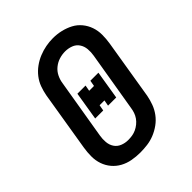

<svg xmlns="http://www.w3.org/2000/svg" viewBox="-207 -876 1014 1014"><g transform="rotate(-45 300.0 -369.0)"><path d="M255 8Q224 8 194 2.5Q164 -3 138.5 -17Q113 -31 94.5 -53Q76 -75 66.5 -102.5Q57 -130 57 -160.5Q57 -191 62 -222L117 -557Q122 -584 131.5 -610Q141 -636 158.5 -658.5Q176 -681 199.5 -698Q223 -715 249 -725.5Q275 -736 301.5 -741Q328 -746 355 -746Q386 -746 415.5 -739Q445 -732 470.5 -718.5Q496 -705 514.5 -682.5Q533 -660 542.5 -632.5Q552 -605 552 -574.5Q552 -544 547 -513L492 -178Q487 -152 477.5 -126Q468 -100 451 -77Q434 -54 410.5 -37Q387 -20 361 -9.5Q335 1 308 4.5Q281 8 255 8ZM256 -84Q272 -84 287 -86.5Q302 -89 316 -95.5Q330 -102 343 -112.5Q356 -123 365 -136Q374 -149 379 -163.5Q384 -178 386 -193L442 -528Q446 -551 444 -574.5Q442 -598 429.5 -616.5Q417 -635 395.5 -643Q374 -651 351 -651Q328 -651 306 -644Q284 -637 265.5 -622Q247 -607 236.5 -585.5Q226 -564 223 -542L167 -207Q163 -184 165 -160.5Q167 -137 179 -119Q191 -101 212 -92.5Q233 -84 256 -84ZM273 -288H213L239 -447H300L294 -414H330L336 -447H396L370 -288H309L315 -321H279Z"/></g></svg>

Font: Iosevka Slab Semibold Extended
Style: Italic
Weight: 600
Width: 7
Italic angle: -9°
Monospace: yes
Designer: Belleve Invis
Foundry: Belleve Invis
Version: Version 11.1.0; ttfautohint (v1.8.3)